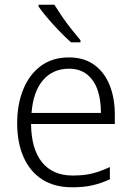

<svg xmlns="http://www.w3.org/2000/svg" viewBox="-20 -786 560 816"><path d="M273 -542Q337 -542 380.5 -510.5Q424 -479 446 -424Q468 -369 468 -298V-259H112Q113 -153 158.5 -96.5Q204 -40 289 -40Q336 -40 371 -48.5Q406 -57 447 -76V-24Q410 -7 373 1.5Q336 10 287 10Q212 10 160 -23Q108 -56 80.5 -117.5Q53 -179 53 -262Q53 -343 79 -406.5Q105 -470 154 -506Q203 -542 273 -542ZM273 -494Q205 -494 163 -445.5Q121 -397 114 -306H409Q409 -362 394.5 -404Q380 -446 349.5 -470Q319 -494 273 -494ZM211 -766Q224 -745 243 -717Q262 -689 283.5 -662Q305 -635 322 -615V-606H282Q264 -622 244.5 -641.5Q225 -661 206 -682Q187 -703 171 -722.5Q155 -742 144 -758V-766Z"/></svg>

Font: Noto Sans Display Light
Style: Regular
Weight: 300
Designer: Monotype Design Team
Foundry: Monotype Imaging Inc.
Version: Version 2.003